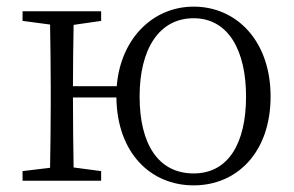

<svg xmlns="http://www.w3.org/2000/svg" viewBox="-20 -545 887 579"><path d="M564 -22C457 -22 401 -111 401 -254C401 -396 459 -490 564 -490C669 -490 722 -392 722 -254C722 -115 670 -22 564 -22ZM200 -285C200 -341 201 -417 202 -470L285 -482V-511H48V-482L131 -471C132 -416 133 -337 133 -284V-227C133 -174 132 -95 131 -39L48 -29V0H285V-29L202 -40C201 -95 200 -176 200 -251H331C333 -84 434 14 564 14C695 14 796 -86 796 -254C796 -421 694 -525 564 -525C443 -525 344 -431 332 -285Z"/></svg>

Font: Noto Serif CJK JP Light
Style: Regular
Weight: 300
Designer: Ryoko NISHIZUKA 西塚涼子 (kana & ideographs); Frank Grießhammer (Latin, Greek & Cyrillic); Wenlong ZHANG 张文龙 (bopomofo); San
Foundry: Adobe Systems Incorporated
Version: Version 1.001;PS 1.001;hotconv 16.6.54;makeotf.lib2.5.65590